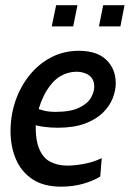

<svg xmlns="http://www.w3.org/2000/svg" viewBox="-20 -690 487 720"><path d="M107.5 -287.5Q127 -279.5 145.2 -275Q163.5 -270.5 188 -270.5Q244.5 -270.5 276.2 -285.8Q308 -301 320.8 -323Q333.5 -345 333.5 -365Q333.5 -385 324.2 -397.2Q315 -409.5 299.5 -415.2Q284 -421 267 -421Q234.5 -421 206 -404Q177.5 -387 154.8 -350Q132 -313 117 -253L115.5 -251.5Q110 -179 124.2 -139.2Q138.5 -99.5 167 -84.2Q195.5 -69 231.5 -69Q260.5 -69 295.5 -75.5Q330.5 -82 361.5 -97L356 -28Q329 -11.5 291.5 -0.8Q254 10 208.5 10Q144 10 102 -17.8Q60 -45.5 39.8 -92.8Q19.5 -140 19.5 -198.5Q19.5 -257.5 38 -311.5Q56.5 -365.5 90.8 -408Q125 -450.5 172 -475Q219 -499.5 276 -499.5Q343.5 -499.5 378.8 -465.5Q414 -431.5 414 -377.5Q414 -350.5 402.5 -321.2Q391 -292 365.5 -267Q340 -242 298.2 -226.5Q256.5 -211 196 -211Q168.5 -211 142 -214.8Q115.5 -218.5 99.5 -225ZM174 -591 190.5 -670.5H270.5L254.5 -591ZM351 -591 367 -670.5H447L431.5 -591Z"/></svg>

Font: Cabin
Style: Italic
Weight: 400
Width: 4
Italic angle: -10°
Designer: Pablo Impallari
Foundry: Pablo Impallari. http://www.impallari.com Igino Marini. http://www.ikern.com
Version: Version 3.001